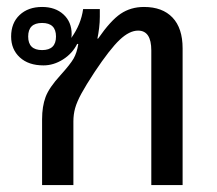

<svg xmlns="http://www.w3.org/2000/svg" viewBox="-20 -532 625 552"><path d="M101 0V-189Q101 -226 111 -253Q121 -280 154 -316Q182 -347 191.5 -363.5Q201 -380 205 -405L202 -406Q188 -378 161 -361Q134 -344 105 -344Q62 -344 37 -367Q12 -390 12 -427Q12 -466 36.5 -489Q61 -512 101 -512Q139 -512 162.5 -490.5Q186 -469 186 -434Q186 -428 185 -423Q213 -462 219 -506H267V-484Q267 -468 265 -451.5Q263 -435 260 -421H262Q298 -473 327 -492.5Q356 -512 394 -512Q447 -512 476 -481.5Q505 -451 505 -393V0H415V-387Q415 -444 377 -444Q352 -444 324 -417.5Q296 -391 252 -325Q227 -287 214 -263Q201 -239 196 -221Q191 -203 191 -183V0ZM101 -388Q141 -388 141 -427Q141 -466 101 -466Q61 -466 61 -427Q61 -388 101 -388Z"/></svg>

Font: Noto Sans Thai Looped UI
Style: Regular
Weight: 400
Designer: Cadson Demak Team
Foundry: Cadson Demak Co., Ltd.
Version: Version 1.000